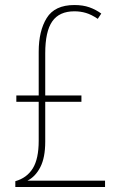

<svg xmlns="http://www.w3.org/2000/svg" viewBox="-20 -744 481 764"><path d="M276 -724Q310 -724 335.5 -715Q361 -706 383 -690L369 -669Q344 -686 322 -692.5Q300 -699 276 -699Q216 -699 188 -659Q160 -619 160 -532V-364H304V-339H160V-180Q160 -117 140.5 -79Q121 -41 89 -25H398V0H41V-23Q87 -36 110.5 -74Q134 -112 134 -184V-339H45V-364H134V-538Q134 -621 166 -672.5Q198 -724 276 -724Z"/></svg>

Font: Noto Sans Gurmukhi UI Condensed Thin
Style: Regular
Weight: 100
Width: 3
Designer: Jelle Bosma - Monotype Design Team
Foundry: Monotype Imaging Inc.
Version: Version 2.004; ttfautohint (v1.8.4.7-5d5b)